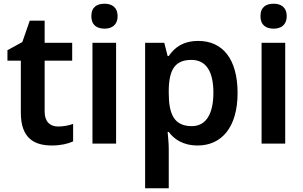

<svg xmlns="http://www.w3.org/2000/svg" viewBox="-20 -772 1631 1032"><path d="M292 -92C249 -92 220 -118 220 -172V-446H368V-542H220V-661H140L100 -546L20 -502V-446H92V-166C92 -28 165 10 259 10C306 10 345 1 373 -12V-106C351 -98 321 -92 292 -92Z M542 -752C502 -752 471 -735 471 -685C471 -636 502 -618 542 -618C579 -618 612 -636 612 -685C612 -735 579 -752 542 -752ZM604 -542H477V0H604Z M1046 -552C963 -552 917 -515 887 -471H881L863 -542H760V240H887V27C887 -3 883 -39 881 -63H887C915 -25 962 10 1043 10C1170 10 1257 -87 1257 -272C1257 -457 1175 -552 1046 -552ZM1009 -450C1089 -450 1127 -386 1127 -274C1127 -162 1089 -94 1011 -94C916 -94 887 -158 887 -273V-289C889 -397 920 -450 1009 -450Z M1451 -752C1411 -752 1380 -735 1380 -685C1380 -636 1411 -618 1451 -618C1488 -618 1521 -636 1521 -685C1521 -735 1488 -752 1451 -752ZM1513 -542H1386V0H1513Z"/></svg>

Font: Noto Sans Lao SemiBold
Style: Regular
Weight: 600
Designer: Monotype Design Team
Foundry: Monotype Imaging Inc.
Version: Version 2.003